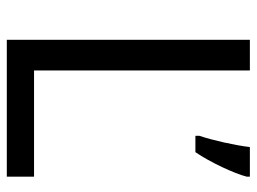

<svg xmlns="http://www.w3.org/2000/svg" viewBox="-115 -639 754 564"><g transform="rotate(90 262.0 -357.0)"><path d="M97 0H499V-80H187V-714H97ZM499 -705V-714H412C407 -671 392 -604 379 -566V-554H427C457 -598 490 -669 499 -705Z"/></g></svg>

Font: Noto Sans Osage
Style: Regular
Weight: 400
Designer: Monotype Design Team
Foundry: Monotype Imaging Inc.
Version: Version 2.002